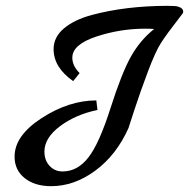

<svg xmlns="http://www.w3.org/2000/svg" viewBox="-20 -639 646 656"><path d="M29.8 -104Q29.8 -175.8 122.8 -235.8Q215.8 -295.9 309.1 -295.9L313 -263.2Q238.8 -248 185.3 -208Q131.8 -168 131.8 -121.1Q131.8 -91.3 149.4 -72.3Q167 -53.2 193.8 -53.2Q244.6 -53.2 281.7 -100.6Q318.8 -147.9 357.4 -269Q396 -390.1 427.5 -446Q459 -502 506.8 -540Q492.7 -541 476.1 -541Q390.1 -541 308.6 -513.9Q227.1 -486.8 227.1 -441.9Q227.1 -414.1 252 -389.2L230 -361.8Q163.1 -408.7 163.1 -471.2Q163.1 -512.2 198.5 -542Q233.9 -571.8 293.9 -587.9Q409.2 -618.7 551.8 -619.1Q583 -619.1 588.9 -616.2Q606 -611.3 606 -598.1Q606 -594.2 594.2 -580.1Q548.3 -521 529.8 -491.9Q511.2 -462.9 485.6 -395Q460 -327.1 439.5 -264.6Q418.9 -202.1 418.9 -201.2Q377.9 -109.4 305.9 -56.2Q233.9 -2.9 154.8 -2.9Q98.6 -2.9 64.2 -30.5Q29.8 -58.1 29.8 -104Z"/></svg>

Font: Marck Script
Style: Regular
Weight: 400
Designer: Denis Masharov, Marck Fogel
Foundry: Denis Masharov
Version: Version 1.002